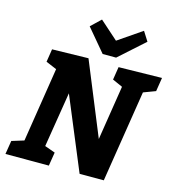

<svg xmlns="http://www.w3.org/2000/svg" viewBox="-134 -1073 1093 1188"><g transform="rotate(15 412.0 -479.0)"><path d="M302 -87 235 -111 292 -464 485 0H640L733 -588L810 -617L824 -705L547 -700L534 -617L599 -588L544 -239L353 -705L121 -700L108 -617L177 -588L102 -111L24 -87L10 0H288ZM489 -854 372 -958 309 -898 431 -753H517L679 -898L641 -958Z"/></g></svg>

Font: Bitter
Style: Bold Italic
Weight: 700
Designer: Sol Matas
Foundry: Sol Matas
Version: Version 1.002